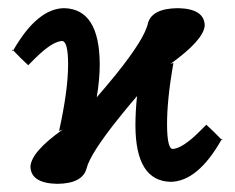

<svg xmlns="http://www.w3.org/2000/svg" viewBox="-20 -431 572 468"><path d="M146 -273.9Q146 -331.1 130.9 -331.1Q106.9 -329.6 65.9 -289.1L48.8 -272L30.8 -289.1L12.2 -308.1Q12.2 -308.1 11.2 -306.2L9.8 -308.1L11.2 -310.1L12.2 -308.1Q70.8 -410.2 136.2 -411.1Q222.7 -409.2 223.1 -273.9Q223.1 -237.8 215.8 -193.8Q236.3 -217.3 262.2 -249Q333 -336.9 340.8 -375Q351.1 -410.6 414.1 -411.1Q478 -409.7 479 -369.1Q477.1 -334 395 -274.9L402.8 -277.8Q386.7 -187.5 387.2 -125Q387.7 -68.8 400.9 -67.9Q424.8 -69.3 465.8 -109.9L482.9 -127L501 -109.9L520 -90.8Q462.4 11.2 396 12.2Q310.5 10.3 310.1 -125Q310.1 -159.2 314 -196.8Q294.9 -174.8 271 -145Q199.2 -55.7 190.9 -20Q180.7 16.6 119.1 17.1Q55.2 15.6 54.2 -24.9Q56.2 -61 132.8 -115.2L124 -111.8Q146 -210.9 146 -273.9ZM520 -90.8Q521 -92.3 521 -92.8L522 -90.8L521 -88.9Z"/></svg>

Font: Linux Libertine O
Style: Bold
Weight: 700
Designer: Philipp H. Poll
Foundry: Philipp H. Poll
Version: Version 5.0.0